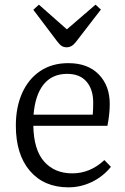

<svg xmlns="http://www.w3.org/2000/svg" viewBox="-20 -790 536 824"><path d="M274 14Q169 14 108.5 -56.5Q48 -127 48 -251Q48 -330 75 -390.5Q102 -451 152.5 -485Q203 -519 273 -519Q357 -519 404 -470.5Q451 -422 451 -344Q451 -300 441 -250H123Q125 -146 170 -96Q215 -46 290 -46Q367 -46 428 -103L456 -74Q422 -32 374 -9Q326 14 274 14ZM124 -298H378Q379 -310 379.5 -322.5Q380 -335 380 -350Q380 -406 351.5 -439.5Q323 -473 268 -473Q204 -473 167.5 -428Q131 -383 124 -298ZM266 -587Q255 -587 246 -592Q237 -597 225 -613L123 -748L147 -770L267 -664L390 -770L413 -749L305 -609Q288 -587 266 -587Z"/></svg>

Font: Literata 12pt Light
Style: Regular
Weight: 300
Designer: Latin by Veronika Burian and Jose Scaglione. Greek by Irene Vlachou. Cyrillic by Vera Evstafieva.
Foundry: TypeTogether
Version: Version 3.002